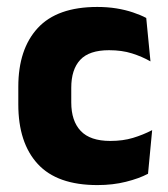

<svg xmlns="http://www.w3.org/2000/svg" viewBox="-20 -525 487 558"><path d="M263.1 12.9Q146.1 12.9 89.7 -48.5Q33.2 -109.9 33.2 -221.7V-272.7Q33.2 -382.2 89.7 -443.5Q146.2 -504.8 262.7 -504.8Q292.4 -504.8 318.5 -500.6Q344.6 -496.3 366.5 -488.9Q388.4 -481.6 405 -472.8L417.3 -346.6Q393 -360.5 363.6 -369.8Q334.2 -379.1 297 -379.1Q239.1 -379.1 213.1 -351Q187.1 -323 187.1 -270V-227.3Q187.1 -173.4 214.7 -144.4Q242.2 -115.4 300.5 -115.4Q337.1 -115.4 366.3 -124.2Q395.5 -133 422.2 -146.8L410.2 -20Q384.1 -6.2 346 3.3Q308 12.9 263.1 12.9Z"/></svg>

Font: Anek Devanagari Medium
Style: Regular
Weight: 500
Designer: Kailash Malviya (Devanagari) & Yesha Goshar (Latin)
Foundry: Ek Type
Version: Version 1.003